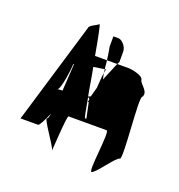

<svg xmlns="http://www.w3.org/2000/svg" viewBox="-84 -961 507 545"><g transform="rotate(20 169.5 -689.0)"><path d="M8 -562H61C65 -562 75 -582 85 -605C83 -594 81 -588 79 -588C69 -588 123 -517 123 -507C123 -497 129 -614 134 -614H249C260 -614 239 -488 249 -488C260 -488 301 -551 312 -551C323 -551 301 -738 312 -738C323 -756 295 -770 293 -782C292 -795 256 -801 249 -801H213L190 -746C189 -752 187 -758 186 -764C184 -752 183 -733 182 -718L174 -689C172 -688 170 -687 167 -686C162 -711 158 -741 152 -770C165 -772 178 -774 185 -775C183 -784 184 -793 182 -801H146C137 -852 129 -893 127 -890C121 -884 100 -877 100 -869ZM78 -676C88 -679 96 -747 96 -757C96 -758 97 -758 98 -759V-757C98 -762 96 -720 93 -677C86 -677 80 -676 78 -676ZM168 -682C170 -683 170 -685 170 -686L173 -678L171 -672H174L184 -625H180C178 -625 174 -649 168 -682ZM176 -840C176 -837 180 -822 182 -801H213L217 -808V-840C217 -855 202 -871 191 -871H176ZM185 -775C186 -771 185 -768 186 -764C187 -771 188 -775 190 -776C189 -776 187 -775 185 -775ZM190 -776C191 -776 191 -776 190 -776Z"/></g></svg>

Font: bitstorm
Style: maxcn
Weight: 400
Version: Version 0.2